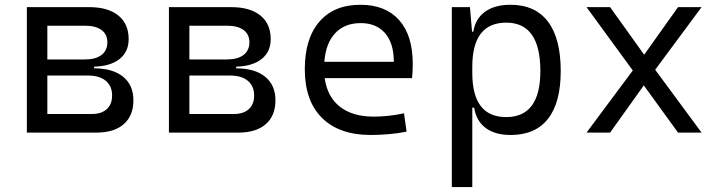

<svg xmlns="http://www.w3.org/2000/svg" viewBox="-20 -547 2970 792"><path d="M90.8 0V-517.6H347.7Q425.3 -517.6 468 -483.2Q510.7 -448.7 510.7 -385.7Q510.7 -333.5 473.4 -303.7Q436 -273.9 368.2 -272V-265.1Q445.3 -265.1 487.8 -230.5Q530.3 -195.8 530.3 -133.3Q530.3 -69.8 490.5 -34.9Q450.7 0 377.9 0ZM175.3 -76.7H357.9Q398.4 -76.7 420.4 -96.7Q442.4 -116.7 442.4 -152.8Q442.4 -191.9 416.5 -213.6Q390.6 -235.4 342.8 -235.4H175.3ZM175.3 -301.8H330.1Q374.5 -301.8 398.7 -320.3Q422.9 -338.9 422.9 -372.6Q422.9 -405.3 398.9 -423.1Q375 -440.9 331.5 -440.9H175.3Z M676.8 0V-517.6H933.6Q1011.2 -517.6 1054 -483.2Q1096.7 -448.7 1096.7 -385.7Q1096.7 -333.5 1059.3 -303.7Q1022 -273.9 954.1 -272V-265.1Q1031.2 -265.1 1073.7 -230.5Q1116.2 -195.8 1116.2 -133.3Q1116.2 -69.8 1076.4 -34.9Q1036.6 0 963.9 0ZM761.2 -76.7H943.8Q984.4 -76.7 1006.3 -96.7Q1028.3 -116.7 1028.3 -152.8Q1028.3 -191.9 1002.4 -213.6Q976.6 -235.4 928.7 -235.4H761.2ZM761.2 -301.8H916Q960.4 -301.8 984.6 -320.3Q1008.8 -338.9 1008.8 -372.6Q1008.8 -405.3 984.9 -423.1Q960.9 -440.9 917.5 -440.9H761.2Z M1509.8 9.8Q1379.4 9.8 1308.3 -60.5Q1237.3 -130.9 1237.3 -261.7Q1237.3 -387.7 1297.4 -457.5Q1357.4 -527.3 1466.8 -527.3Q1569.8 -527.3 1626.2 -464.4Q1682.6 -401.4 1682.6 -283.2Q1682.6 -250.5 1679.7 -224.6H1319.3Q1330.1 -147.5 1382.3 -106.7Q1434.6 -65.9 1521.5 -65.9Q1582 -65.9 1646.5 -79.6L1657.2 -3.9Q1617.2 3.9 1579.6 6.8Q1542 9.8 1509.8 9.8ZM1317.9 -292H1604.5Q1604.5 -368.7 1568.4 -410.2Q1532.2 -451.7 1467.8 -451.7Q1401.9 -451.7 1362.8 -410.2Q1323.7 -368.7 1317.9 -292Z M1843.8 224.6V-517.6H1918.5L1927.2 -416.5H1932.6Q1940.9 -469.7 1980.7 -498.5Q2020.5 -527.3 2085.4 -527.3Q2187.5 -527.3 2240.2 -458Q2293 -388.7 2293 -253.9Q2293 -124 2240.7 -57.1Q2188.5 9.8 2086.4 9.8Q2020.5 9.8 1981.9 -20.3Q1943.4 -50.3 1936 -103H1928.2V224.6ZM1928.2 -246.1Q1928.2 -64 2067.9 -64Q2209 -64 2209 -253.9Q2209 -453.6 2068.4 -453.6Q1928.2 -453.6 1928.2 -271.5Z M2399.4 0 2590.3 -256.3 2399.4 -517.6H2496.6L2637.2 -321.3L2776.9 -517.6H2874L2682.6 -259.3L2874 0H2776.9L2635.7 -194.8L2496.6 0Z"/></svg>

Font: Cascadia Code PL SemiLight
Style: Regular
Weight: 350
Monospace: yes
Designer: Aaron Bell
Foundry: Saja Typeworks
Version: Version 2404.023; ttfautohint (v1.8.4)